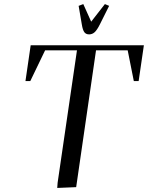

<svg xmlns="http://www.w3.org/2000/svg" viewBox="-20 -926 732 950"><path d="M106 -524.9 131.8 -702.1H691.9L666 -524.9H642.1L611.8 -676.8H455.1L356.9 0L263.2 3.9L265.1 -22L360.8 -676.8H203.1L129.9 -524.9ZM369.1 -897 392.1 -905.8 431.2 -818.8 499 -905.8 520 -897 474.1 -805.2Q460.4 -777.8 448.5 -766.8Q436.5 -755.9 420.9 -755.9Q405.3 -755.9 397.2 -766.8Q389.2 -777.8 384.8 -805.2Z"/></svg>

Font: Dihjauti
Style: Bold Italic
Weight: 700
Italic angle: -9°
Designer: T. Christopher White
Version: Version 3.0.0